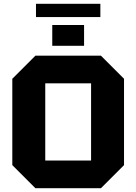

<svg xmlns="http://www.w3.org/2000/svg" viewBox="-20 -994 720 1014"><path d="M45 -122V-578L167 -700H513L635 -578V-122L513 0H167ZM219 -554V-146H461V-554ZM256 -752V-862H424V-752ZM170 -904V-974H510V-904Z"/></svg>

Font: Tektur
Style: Bold
Weight: 700
Designer: Adam Jagosz
Foundry: Adam Jagosz
Version: Version 1.005;gftools[0.9.30]